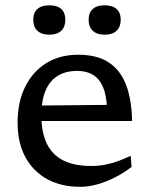

<svg xmlns="http://www.w3.org/2000/svg" viewBox="-20 -712 579 742"><path d="M282 -500.5Q355 -500.5 400.2 -470.8Q445.5 -441 467.2 -384Q489 -327 490.5 -244.5H125.5L123.5 -304L423.5 -307L393.5 -294Q391.5 -344.5 377.8 -376.2Q364 -408 339 -423Q314 -438 278.5 -438Q235 -438 204 -419.5Q173 -401 156.5 -363Q140 -325 140 -265Q140 -198.5 161.8 -155.2Q183.5 -112 226.2 -91.2Q269 -70.5 332.5 -70.5Q362 -70.5 388.8 -76Q415.5 -81.5 439.5 -90.5Q463.5 -99.5 485 -110L488.5 -67Q457.5 -43 423.2 -25.8Q389 -8.5 355 0.8Q321 10 290 10Q217 10 162.8 -19.5Q108.5 -49 78.2 -104.5Q48 -160 48 -238.5Q48 -317 77 -376Q106 -435 158.5 -467.8Q211 -500.5 282 -500.5ZM170.5 -578Q140.5 -578 124.5 -593.2Q108.5 -608.5 108.5 -635.5Q108.5 -663 124.5 -677.2Q140.5 -691.5 170.5 -691.5Q201 -691.5 216.8 -677.2Q232.5 -663 232.5 -635.5Q232.5 -608.5 216.8 -593.2Q201 -578 170.5 -578ZM384.5 -578Q354.5 -578 338.5 -593.2Q322.5 -608.5 322.5 -635.5Q322.5 -663 338.5 -677.2Q354.5 -691.5 384.5 -691.5Q414.5 -691.5 430.5 -677.2Q446.5 -663 446.5 -635.5Q446.5 -608.5 430.5 -593.2Q414.5 -578 384.5 -578Z"/></svg>

Font: Newsreader 9pt
Style: Regular
Weight: 400
Designer: Hugues Gentile
Foundry: Production Type
Version: Version 1.003